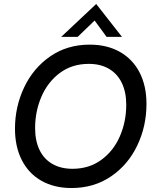

<svg xmlns="http://www.w3.org/2000/svg" viewBox="-20 -935 788 968"><path d="M55.5 -286Q55.5 -396.5 101.5 -494Q147.5 -591.5 233.2 -650.8Q319 -710 432 -710Q519.5 -710 584.2 -673.5Q649 -637 683.8 -569.5Q718.5 -502 718.5 -411Q718.5 -299 672.2 -201.8Q626 -104.5 540 -45.8Q454 13 340.5 13Q253.5 13 189 -23.5Q124.5 -60 90 -127.8Q55.5 -195.5 55.5 -286ZM616.5 -407Q616.5 -470.5 594.2 -516.8Q572 -563 529.5 -588Q487 -613 427.5 -613Q343.5 -613 282.2 -567.5Q221 -522 189 -447.8Q157 -373.5 157 -289.5Q157 -225.5 179.2 -179.2Q201.5 -133 244 -108.5Q286.5 -84 345.5 -84Q429 -84 490.5 -128.8Q552 -173.5 584.2 -247.5Q616.5 -321.5 616.5 -407ZM465 -915 595 -749H517.5L457 -831.5L371.5 -749H288.5Z"/></svg>

Font: HK Grotesk Medium
Style: Italic
Weight: 500
Italic angle: -8°
Designer: Alfredo Marco Pradil
Foundry: Hanken Design Co.
Version: Version 3.004